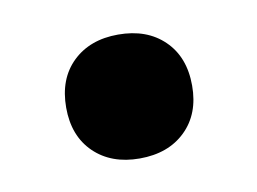

<svg xmlns="http://www.w3.org/2000/svg" viewBox="-37 -390 371 277"><g transform="rotate(-10 149.0 -251.0)"><path d="M149 -341.5Q191 -341.5 216.2 -317Q241.5 -292.5 241.5 -250.5Q241.5 -209 216.2 -184.5Q191 -160 149 -160Q107.5 -160 82.2 -184.5Q57 -209 57 -250.5Q57 -292.5 82.2 -317Q107.5 -341.5 149 -341.5Z"/></g></svg>

Font: Newsreader 9pt SemiBold
Style: Regular
Weight: 600
Designer: Hugues Gentile
Foundry: Production Type
Version: Version 1.003